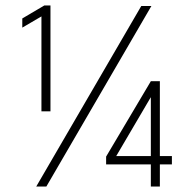

<svg xmlns="http://www.w3.org/2000/svg" viewBox="-20 -682 706 702"><path d="M131.5 -622 61.5 -581V-614.5L142 -662H164.5V-275H131.5ZM564.5 -385V-111.5H608.5V-81H564.5V0H531.5V-81H368V-109.5L531.5 -385ZM531.5 -111.5V-326H531L405 -111.5ZM496.5 -660H533.5L149.5 0H112.5Z"/></svg>

Font: League Spartan Thin Light
Style: Regular
Weight: 300
Version: Version 2.002